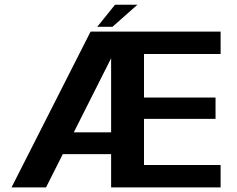

<svg xmlns="http://www.w3.org/2000/svg" viewBox="-20 -812 1026 832"><path d="M30 0H179.5L494 -624L494.5 -675H372.5ZM193 -144H492V-238.5H222ZM461.5 0H936V-97H604V-297H914V-389.5H604V-578H936V-675H461.5ZM401.5 -696H467.5L575.5 -791.5H478.5Z"/></svg>

Font: Anybody UltraCondensed Thin SemiBold
Style: Regular
Weight: 600
Version: Version 1.111